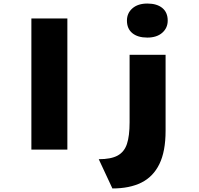

<svg xmlns="http://www.w3.org/2000/svg" viewBox="-20 -844 1120 1083"><path d="M157 0V-740H360V0ZM614 219 537 54Q606 54 643.5 33.5Q681 13 696 -32Q711 -77 711 -154V-535H914V-106Q914 10 879 81.5Q844 153 777.5 186Q711 219 614 219ZM811 -632Q757 -632 726.5 -657Q696 -682 696 -728Q696 -770 727 -797Q758 -824 811 -824Q865 -824 895.5 -799Q926 -774 926 -728Q926 -686 895 -659Q864 -632 811 -632Z"/></svg>

Font: Lexend Mega Black
Style: Regular
Weight: 900
Version: Version 1.007